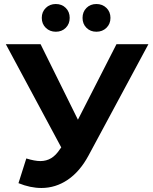

<svg xmlns="http://www.w3.org/2000/svg" viewBox="-20 -920 764 956"><path d="M719 -700 421 -146Q378 -66 317.5 -25Q257 16 186 16Q131 16 72 -8L111 -131Q153 -118 181 -118Q211 -118 235 -132.5Q259 -147 279 -178L285 -186L9 -700H182L368 -324L560 -700ZM188 -831Q188 -861 208 -880.5Q228 -900 258 -900Q288 -900 307.5 -880.5Q327 -861 327 -831Q327 -801 307.5 -781.5Q288 -762 258 -762Q228 -762 208 -781.5Q188 -801 188 -831ZM391 -831Q391 -861 410.5 -880.5Q430 -900 460 -900Q490 -900 510 -880.5Q530 -861 530 -831Q530 -801 510 -781.5Q490 -762 460 -762Q430 -762 410.5 -781.5Q391 -801 391 -831Z"/></svg>

Font: CMG Sans
Style: Bold
Weight: 700
Designer: Julieta Ulanovsky
Foundry: Julieta Ulanovsky
Version: Version 7.200